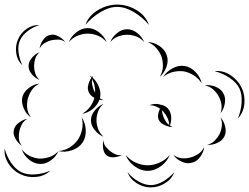

<svg xmlns="http://www.w3.org/2000/svg" viewBox="-55 -688 1083 834"><path d="M316 -580Q331 -621 371 -644.5Q411 -668 454 -668Q498 -668 537.5 -644.5Q577 -621 592 -580Q564 -613 526.5 -635.5Q489 -658 454 -658Q419 -658 381.5 -635.5Q344 -613 316 -580ZM42 -405Q20 -425 15.5 -457Q11 -489 23 -516Q34 -544 60.5 -562.5Q87 -581 117 -579Q88 -571 64.5 -552.5Q41 -534 32 -513Q22 -491 25.5 -461.5Q29 -432 42 -405ZM244 -505Q253 -529 276.5 -547.5Q300 -566 326 -566Q352 -566 375.5 -547.5Q399 -529 408 -505Q391 -525 369 -533.5Q347 -542 326 -542Q306 -542 283.5 -533.5Q261 -525 244 -505ZM424 -505Q432 -527 453 -544Q474 -561 497 -561Q521 -561 542 -544Q563 -527 571 -505Q556 -523 536 -530Q516 -537 497 -537Q479 -537 459 -530Q439 -523 424 -505ZM117 -477Q119 -495 131.5 -513.5Q144 -532 161 -536Q179 -541 198.5 -530.5Q218 -520 229 -505Q214 -516 197.5 -516Q181 -516 167 -513Q153 -509 139 -501Q125 -493 117 -477ZM587 -505Q612 -505 636.5 -489Q661 -473 669 -449Q678 -425 668 -397.5Q658 -370 639 -354Q652 -376 652.5 -399Q653 -422 647 -441Q640 -460 625 -478Q610 -496 587 -505ZM117 -341Q99 -347 84 -364.5Q69 -382 69 -401Q69 -420 84 -437.5Q99 -455 117 -461Q103 -449 98 -432.5Q93 -416 93 -401Q93 -386 98 -369.5Q103 -353 117 -341ZM654 -354Q668 -377 695 -391.5Q722 -406 748 -401Q774 -397 795 -374.5Q816 -352 821 -326Q807 -348 786 -361Q765 -374 744 -378Q723 -381 699 -376Q675 -371 654 -354ZM877 -379Q913 -383 945.5 -362Q978 -341 994 -308Q1010 -276 1006.5 -237.5Q1003 -199 978 -173Q992 -206 994.5 -242Q997 -278 985 -304Q972 -330 942 -350Q912 -370 877 -379ZM395 -253Q386 -253 377 -255Q369 -232 347.5 -214.5Q326 -197 302 -194Q323 -206 336.5 -224.5Q350 -243 355 -263Q336 -273 330 -289Q324 -303 328.5 -320Q333 -337 342 -350Q339 -355 335 -360Q340 -357 345 -353Q348 -357 351 -360Q349 -356 347 -351Q365 -335 374.5 -311Q384 -287 380 -265L379 -261Q386 -256 395 -253ZM352 -298Q355 -291 358 -285Q359 -299 356 -314.5Q353 -330 345 -344Q343 -332 345.5 -320Q348 -308 352 -298ZM79 -178Q59 -192 48 -217.5Q37 -243 42 -266Q48 -289 70.5 -306Q93 -323 117 -325Q95 -315 83 -296.5Q71 -278 66 -260Q61 -241 63 -219.5Q65 -198 79 -178ZM834 -317Q856 -321 880.5 -311.5Q905 -302 915 -283Q926 -264 921.5 -238.5Q917 -213 903 -196Q910 -217 906.5 -236.5Q903 -256 894 -271Q886 -286 871 -299.5Q856 -313 834 -317ZM395 -94Q374 -102 357 -122.5Q340 -143 340 -166Q340 -188 357 -208.5Q374 -229 395 -237Q378 -223 371 -203.5Q364 -184 364 -166Q364 -148 371 -128.5Q378 -109 395 -94ZM594 -231Q621 -242 651 -231Q652 -233 654 -235L652 -231Q666 -226 675 -216Q687 -202 688.5 -181Q690 -160 683 -143Q689 -139 695 -137Q688 -136 681 -138Q680 -136 679 -134V-138Q665 -141 652 -149Q639 -157 634 -169Q630 -179 632 -191.5Q634 -204 640 -216Q630 -223 618.5 -227Q607 -231 594 -231ZM656 -178Q660 -169 665.5 -160Q671 -151 680 -145Q679 -162 672.5 -176Q666 -190 657 -200Q653 -205 648 -209Q649 -200 651 -192.5Q653 -185 656 -178ZM300 -178Q316 -155 317.5 -123Q319 -91 303 -68Q287 -45 256.5 -35Q226 -25 199 -32Q227 -34 249 -48.5Q271 -63 283 -81Q296 -100 301.5 -125.5Q307 -151 300 -178ZM903 -178Q917 -163 923 -138.5Q929 -114 920 -96Q911 -77 888.5 -67Q866 -57 845 -59Q865 -64 878 -77.5Q891 -91 899 -106Q906 -121 908.5 -140Q911 -159 903 -178ZM40 -55Q24 -65 12.5 -85Q1 -105 5 -123Q9 -142 27.5 -155.5Q46 -169 64 -172Q48 -163 40 -148Q32 -133 29 -118Q26 -104 27 -87Q28 -70 40 -55ZM475 -15Q461 -7 441 -5Q421 -3 408 -13Q396 -23 393 -43Q390 -63 395 -79Q395 -62 404 -51Q413 -40 423 -32Q433 -24 446 -18Q459 -12 475 -15ZM832 -50Q830 -28 815 -7Q800 14 778 19Q757 25 733.5 14Q710 3 698 -15Q716 -2 736 -0.5Q756 1 772 -4Q789 -8 806 -19Q823 -30 832 -50ZM164 53Q139 77 102 80.5Q65 84 34 69Q2 54 -18 23Q-38 -8 -35 -43Q-26 -9 -6.5 19.5Q13 48 38 60Q63 72 98 69.5Q133 67 164 53ZM199 -32Q189 -8 165.5 9Q142 26 117 24Q92 23 69.5 4Q47 -15 40 -39Q55 -19 76.5 -9.5Q98 0 118 1Q138 1 160 -6Q182 -13 199 -32ZM682 -15Q672 13 644.5 33.5Q617 54 586 54Q556 54 528.5 33.5Q501 13 491 -15Q510 8 536 19Q562 30 586 30Q610 30 636.5 19Q663 8 682 -15ZM702 60Q691 90 661.5 108Q632 126 600 126Q568 126 539 108Q510 90 499 60Q519 85 547 100.5Q575 116 600 116Q626 116 653.5 100Q681 84 702 60Z"/></svg>

Font: Rubik Puddles
Style: Regular
Weight: 400
Designer: Hubert and Fischer, NaN
Foundry: Hubert and Fischer, NaN
Version: Version 2.200